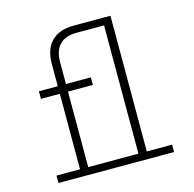

<svg xmlns="http://www.w3.org/2000/svg" viewBox="-107 -844 964 953"><g transform="rotate(-15 375.0 -367.5)"><path d="M78 0V-38H199V-426H102V-465H199V-580Q199 -601 202.5 -621.5Q206 -642 215 -661Q224 -680 239 -695Q254 -710 272.5 -719Q291 -728 311.5 -731.5Q332 -735 353 -735H542V-38H672V0ZM499 -38V-697H353Q330 -697 307.5 -689.5Q285 -682 269.5 -665.5Q254 -649 247.5 -626Q241 -603 241 -580V-465H369V-426H241V-38Z"/></g></svg>

Font: Iosevka Etoile Extralight
Style: Regular
Weight: 200
Designer: Belleve Invis
Foundry: Belleve Invis
Version: Version 22.1.2; ttfautohint (v1.8.4)